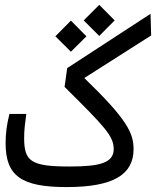

<svg xmlns="http://www.w3.org/2000/svg" viewBox="-20 -761 637 784"><path d="M252 2.9C445.3 2.9 525.4 -49.3 525.4 -152.3C525.4 -217.3 499 -273.9 324.2 -442.4L597.2 -616.2L594.7 -704.6L254.4 -482.9L243.7 -406.2C404.3 -246.6 444.3 -206.5 444.3 -152.8C444.3 -96.2 389.2 -81.1 264.2 -81.1C106.4 -81.1 78.6 -102.1 78.6 -197.3C78.6 -230.5 82 -255.9 87.4 -295.9H18.6C7.3 -252.4 2.9 -213.4 2.9 -176.3C2.9 -43 66.4 2.9 252 2.9ZM269.5 -549.8 333 -612.8 269.5 -676.8 206.1 -612.8ZM385.3 -614.3 448.2 -677.7 385.3 -741.2 321.8 -677.7Z"/></svg>

Font: Cascadia Mono PL SemiLight
Style: Regular
Weight: 350
Monospace: yes
Designer: Aaron Bell
Foundry: Saja Typeworks
Version: Version 2404.023